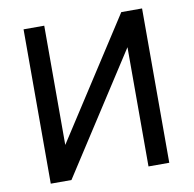

<svg xmlns="http://www.w3.org/2000/svg" viewBox="-79 -791 878 871"><g transform="rotate(-10 359.5 -355.5)"><path d="M85.4 -710.9H180.7V-161.6L535.6 -710.9H631.3V0H535.6V-549.3L180.7 0H85.4Z"/></g></svg>

Font: Bert Sans Medium
Style: Regular
Weight: 500
Designer: Christian Robertson, Adam Twardoch, & Cristiano Sobral
Foundry: Google
Version: Version 12.135;January 10, 2020;FontCreator 12.0.0.2547 64-b